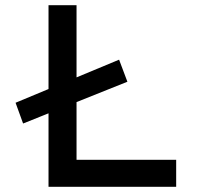

<svg xmlns="http://www.w3.org/2000/svg" viewBox="-20 -720 794 740"><path d="M69 -244 40 -324 439 -490 471 -405ZM167 0V-700H275V-104H659V0Z"/></svg>

Font: Lexend Exa
Style: Regular
Weight: 400
Designer: Bonnie Shaver-Troup, Thomas Jockin
Foundry: Lexend
Version: Version 1.007